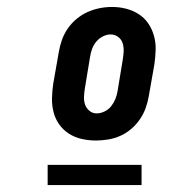

<svg xmlns="http://www.w3.org/2000/svg" viewBox="-20 -721 540 552"><path d="M256 -317Q235 -317 215 -321.5Q195 -326 178.5 -336.5Q162 -347 150.5 -363Q139 -379 134 -398.5Q129 -418 129.5 -439Q130 -460 133 -480L149 -571Q152 -589 158 -606Q164 -623 174.5 -638.5Q185 -654 200 -666.5Q215 -679 232 -686.5Q249 -694 266.5 -697.5Q284 -701 302 -701Q323 -701 342.5 -696Q362 -691 378.5 -680.5Q395 -670 406 -654Q417 -638 422.5 -618.5Q428 -599 427.5 -578.5Q427 -558 424 -537L408 -446Q405 -428 399 -411Q393 -394 382.5 -378.5Q372 -363 357.5 -350.5Q343 -338 326 -330.5Q309 -323 291 -320Q273 -317 256 -317ZM258 -395Q269 -395 280.5 -400.5Q292 -406 299.5 -415.5Q307 -425 311.5 -436Q316 -447 318 -459L333 -550Q335 -562 335.5 -574Q336 -586 332.5 -597Q329 -608 319.5 -615Q310 -622 298 -622Q287 -622 276 -616.5Q265 -611 257 -601.5Q249 -592 245 -581Q241 -570 239 -558L224 -467Q222 -455 221.5 -443Q221 -431 224.5 -420.5Q228 -410 237 -402.5Q246 -395 258 -395ZM387 -189H117V-247H387Z"/></svg>

Font: iosevka_custom_sans_ss08 XBd
Style: Italic
Weight: 800
Italic angle: -10°
Designer: Belleve Invis
Foundry: Belleve Invis
Version: Version 10.3.0; ttfautohint (v1.8.3)